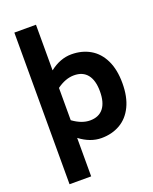

<svg xmlns="http://www.w3.org/2000/svg" viewBox="-191 -948 1021 1285"><g transform="rotate(-20 319.5 -306.0)"><path d="M639 -281Q639 -184 606.5 -117Q574 -50 516 -16.5Q458 17 383 17Q304 17 229 -40V234H75V-846H229V-521Q303 -579 383 -579Q458 -579 516 -545.5Q574 -512 606.5 -445Q639 -378 639 -281ZM479 -281Q479 -359 446.5 -400Q414 -441 351 -441Q291 -441 229 -396V-166Q292 -120 351 -120Q414 -120 446.5 -161Q479 -202 479 -281Z"/></g></svg>

Font: Biryani ExtraBold
Style: Regular
Weight: 800
Designer: Dan Reynolds and Mathieu Reguer
Foundry: Dan Reynolds and Mathieu Reguer
Version: Version 1.004; ttfautohint (v1.1) -l 5 -r 5 -G 72 -x 0 -D la